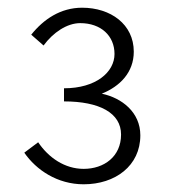

<svg xmlns="http://www.w3.org/2000/svg" viewBox="-20 -912 443 498"><path d="M197 -434C279 -434 344 -482 344 -561C344 -621 296 -658 244 -669C291 -688 327 -724 327 -778C327 -849 267 -892 193 -892C137 -892 93 -862 61 -822L93 -794C118 -828 154 -852 188 -852C242 -852 277 -819 277 -772C277 -725 229 -683 146 -683V-649C238 -649 294 -619 294 -563C294 -506 250 -474 197 -474C148 -474 106 -503 79 -543L43 -516C74 -471 129 -434 197 -434Z"/></svg>

Font: Noto Sans KR Light
Style: Regular
Weight: 300
Designer: Ryoko NISHIZUKA 西塚涼子 (kana, bopomofo & ideographs); Paul D. Hunt (Latin, Greek & Cyrillic); Sandoll Communications 산돌커뮤니
Foundry: Adobe
Version: Version 2.004;hotconv 1.0.118;makeotfexe 2.5.65603